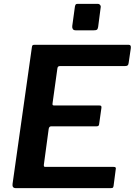

<svg xmlns="http://www.w3.org/2000/svg" viewBox="-20 -974 698 994"><path d="M145 -729Q146 -737 148.5 -739.5Q151 -742 158 -742H647Q660 -742 657 -723L646 -648Q645 -639 641 -635.5Q637 -632 627 -632H292Q285 -632 281.5 -629.5Q278 -627 277 -619L252 -439Q251 -432 253 -430Q255 -428 260 -428H494Q502 -428 504 -424.5Q506 -421 505 -415L493 -330Q492 -320 480 -320H245Q234 -320 232 -306L207 -121Q206 -110 213 -110H568Q576 -110 578.5 -107Q581 -104 579 -96L568 -12Q567 -5 564.5 -2.5Q562 0 553 0H62Q42 0 45 -22L145 -729ZM501 -934 488 -834Q486 -823 481.5 -820Q477 -817 464 -817H373Q361 -817 357 -823.5Q353 -830 354 -839L368 -941Q370 -949 372.5 -951.5Q375 -954 382 -954H488Q494 -954 498.5 -948Q503 -942 501 -934Z"/></svg>

Font: Libre Franklin SemiBold
Style: Italic
Weight: 600
Italic angle: -8°
Designer: Pablo Impallari, Rodrigo Fuenzalida, Nhung Nguyen
Foundry: Impallari Type
Version: Version 3.000